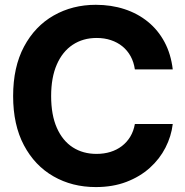

<svg xmlns="http://www.w3.org/2000/svg" viewBox="-20 -757 759 787"><path d="M372.7 9.8Q275.8 9.8 199.1 -34.2Q122.4 -78.1 78.1 -161.6Q33.8 -245 33.8 -363.3Q33.8 -482.3 78.5 -566Q123.2 -649.7 200.1 -693.5Q277 -737.3 372.7 -737.3Q435.8 -737.3 490.1 -719.6Q544.4 -701.9 586.3 -667.8Q628.1 -633.8 654.4 -584.6Q680.7 -535.4 688.1 -472.5H532.8Q528.5 -502.6 515.4 -526.5Q502.2 -550.3 481.7 -567Q461.1 -583.7 434.5 -592.5Q407.9 -601.4 376.2 -601.4Q320.2 -601.4 278.1 -573.5Q235.9 -545.6 212.8 -492.4Q189.6 -439.3 189.6 -363.3Q189.6 -285.7 213.1 -232.8Q236.5 -179.9 278.4 -153Q320.2 -126.2 375.6 -126.2Q406.4 -126.2 432.6 -134.3Q458.8 -142.4 479.5 -158.2Q500.2 -174 513.9 -196.7Q527.6 -219.3 532.8 -248.6H688.1Q682.1 -198.3 658.3 -151.9Q634.6 -105.5 594.2 -69.1Q553.8 -32.7 498.2 -11.5Q442.6 9.8 372.7 9.8Z"/></svg>

Font: Inter Tight
Style: Regular
Weight: 400
Designer: Rasmus Andersson
Foundry: rsms
Version: Version 3.002